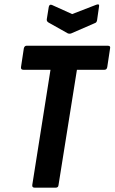

<svg xmlns="http://www.w3.org/2000/svg" viewBox="-20 -866 529 886"><path d="M140 0Q127 0 129 -13L213 -544H88Q75 -544 77 -557L90 -643Q93 -655 103 -655H477Q491 -655 488 -643L475 -557Q473 -544 462 -544H335L250 -12Q249 0 237 0ZM424 -844Q440 -850 437 -836L428 -773Q427 -768 425 -764.5Q423 -761 417 -759L309 -712Q301 -709 293 -712L204 -762Q199 -765 197 -769Q195 -773 196 -778L205 -834Q208 -848 220 -843L313 -801Z"/></svg>

Font: Sofia Sans Condensed ExtraBold
Style: Italic
Weight: 800
Italic angle: -9°
Version: Version 4.100